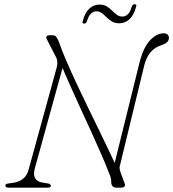

<svg xmlns="http://www.w3.org/2000/svg" viewBox="-20 -862 796 882"><path d="M139 -85 276 -581 257 -574Q276.5 -527 300.8 -472.5Q325 -418 351.2 -361.2Q377.5 -304.5 402 -250.5Q426.5 -196.5 446.8 -149.8Q467 -103 480 -69Q486.5 -54 488.8 -45.5Q491 -37 491 -25.5Q491 -14 496.8 -7Q502.5 0 512.5 0H536Q547 0 552 -5.5Q557 -11 551.5 -22.5L533.5 -71Q529 -84.5 529.2 -92Q529.5 -99.5 532.5 -108L643.5 -565Q650.5 -589.5 661 -607Q671.5 -624.5 686.5 -636.2Q701.5 -648 719.5 -653.5Q738 -660 747 -668Q756 -676 756 -688.5Q756 -697 750 -703Q744 -709 732 -709Q700.5 -709 670.8 -678.5Q641 -648 623 -583L499 -82L518.5 -86Q505 -118.5 483.5 -163.5Q462 -208.5 436.2 -261.5Q410.5 -314.5 383.2 -370.5Q356 -426.5 330.2 -481.5Q304.5 -536.5 283.5 -585.5Q262.5 -634.5 249.5 -672.5Q242.5 -687 237.5 -693.5Q232.5 -700 222.5 -700H205Q199 -700 195.8 -697Q192.5 -694 192.5 -689.8Q192.5 -685.5 196 -680L234.5 -605Q241.5 -594 243 -580.2Q244.5 -566.5 240.5 -552L112 -85Q105.5 -57.5 87.5 -42.2Q69.5 -27 45 -23L21 -19.5Q4.5 -18 4.5 -9.5Q4.5 -4.5 8.5 -2.2Q12.5 0 20 0H198.5Q205.5 0 209.5 -1.8Q213.5 -3.5 213.5 -8.5Q213.5 -12.5 210 -15.5Q206.5 -18.5 199.5 -19.5L176 -23Q151.5 -27 142 -42.5Q132.5 -58 139 -85ZM527.5 -755Q507.5 -755 494 -763.5Q480.5 -772 469.8 -782.5Q459 -793 448.2 -801.5Q437.5 -810 423.5 -810Q392.5 -810 379.5 -764.5Q376 -753.5 366 -753.5Q356 -753.5 360 -764.5Q370 -803.5 390 -822.2Q410 -841 437 -841Q457 -841 470.8 -832.5Q484.5 -824 495 -813.2Q505.5 -802.5 516.5 -794.2Q527.5 -786 542 -786Q572.5 -786 585 -830.5Q588 -842.5 599 -842.5Q609.5 -842.5 605 -830.5Q595 -792 574.8 -773.5Q554.5 -755 527.5 -755Z"/></svg>

Font: Fraunces Thin
Style: Italic
Weight: 250
Italic angle: -16°
Version: Version 1.000;[b76b70a41]